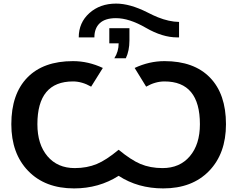

<svg xmlns="http://www.w3.org/2000/svg" viewBox="-20 -1038 1320 1068"><path d="M976 -916V-830H965Q884 -830 792 -883Q699 -937 625 -937Q565 -937 535 -909Q505 -881 505 -830H418Q418 -912 477 -965Q536 -1018 626 -1018Q703 -1018 800 -969Q833 -952 858 -942Q920 -917 976 -916ZM793 -556 729 -660Q810 -698 895 -698Q1059 -698 1148 -606.5Q1237 -515 1237 -347Q1237 -184 1143 -87Q1049 10 888 10Q747 10 640 -60Q530 10 392 10Q231 10 137 -87Q43 -184 43 -347Q43 -515 132 -606.5Q221 -698 386 -698Q471 -698 552 -660L487 -556Q436 -585 386 -585Q188 -585 188 -347Q188 -235 244 -169Q300 -103 396 -103Q464 -103 519 -126Q570 -147 640 -205Q709 -148 761 -126Q816 -103 884 -103Q980 -103 1036 -169Q1092 -235 1092 -347Q1092 -585 895 -585Q844 -585 793 -556ZM680 -714H616Q640 -751 640 -797H588V-881H700V-813Q700 -756 680 -714Z"/></svg>

Font: Libra Sans
Style: Bold
Weight: 700
Foundry: Context Ltd
Version: Version 1.000